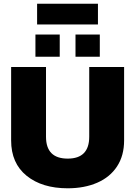

<svg xmlns="http://www.w3.org/2000/svg" viewBox="-20 -1005 729 1035"><path d="M180 -985H508V-873H180ZM171 -819H302V-699H171ZM387 -819H518V-699H387ZM40 -248V-644H228V-268Q228 -150 345 -150Q461 -150 461 -268V-644H649V-248Q649 -166 611 -108Q573 -50 504 -20Q435 10 345 10Q207 10 123.5 -57.5Q40 -125 40 -248Z"/></svg>

Font: Kanit Bold
Style: Regular
Weight: 700
Designer: Katatrad Team
Foundry: CadsonDemak
Version: Version 1.000